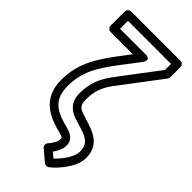

<svg xmlns="http://www.w3.org/2000/svg" viewBox="-292 -800 1079 1079"><g transform="rotate(45 247.5 -260.5)"><path d="M328 53C328 4 286 -11 261 -18L228 -27C148 -51 95 -85 95 -187C95 -277 123 -336 159 -393C173 -416 190 -440 209 -465L299 -583C299 -583 328 -623 279 -623H76V-686H418V-638L265 -436C222 -379 171 -319 171 -208C171 -135 211 -105 258 -89L294 -78C359 -58 405 -45 405 24C405 50 390 80 375 101C362 121 344 141 327 157L297 132C312 111 328 83 328 53ZM468 -711C468 -724 457 -736 443 -736H51C40 -736 26 -726 26 -711V-598C26 -587 36 -573 51 -573H228L169 -495C149 -469 132 -443 117 -419C79 -359 45 -288 45 -187C45 -57 125 -6 214 21L248 30C277 38 279 41 278 52C278 59 278 65 271 79C265 91 257 104 244 119C235 130 236 145 246 154L311 209C320 216 334 217 343 210C371 189 397 159 417 129C433 105 455 68 455 24C455 -82 369 -107 309 -126L274 -137C237 -150 221 -158 221 -208C221 -302 260 -348 305 -406L463 -615C466 -619 468 -625 468 -630Z"/></g></svg>

Font: Asimov
Style: NarOu
Weight: 500
Designer: Google
Version: Version 2.000980; 2014